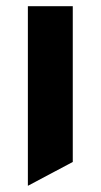

<svg xmlns="http://www.w3.org/2000/svg" viewBox="-20 -585 325 620"><path d="M70 15V-565H215V-62Z"/></svg>

Font: Tajawal ExtraBold
Style: Regular
Weight: 800
Designer: Boutros Fonts
Foundry: Created by Boutros International 2017
Version: Version 1.700